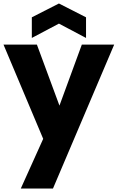

<svg xmlns="http://www.w3.org/2000/svg" viewBox="-21 -813 673 1098"><path d="M447 -558C447 -558 319 -209 319 -209C319 -209 190 -558 190 -558C190 -558 -1 -558 -1 -558C-1 -558 226 -19 226 -19C226 -19 98 265 98 265C98 265 282 265 282 265C282 265 632 -558 632 -558C632 -558 447 -558 447 -558ZM471 -596C471 -596 471 -714 471 -714C471 -714 316 -793 316 -793C316 -793 161 -714 161 -714C161 -714 161 -596 161 -596C161 -596 316 -678 316 -678C316 -678 471 -596 471 -596Z"/></svg>

Font: Girnar Poppins
Style: Bold
Weight: 500
Designer: Ninad Kale (Devanagari), Jonny Pinhorn (Latin)
Foundry: Indian Type Foundry
Version: ""